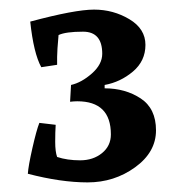

<svg xmlns="http://www.w3.org/2000/svg" viewBox="-20 -686 387 400"><path d="M193 -574Q193 -620 153 -620Q117 -620 102 -613Q99 -580 99 -567.5Q99 -555 99 -551L66 -546Q50 -575 43 -641Q136 -666 176 -666Q216 -666 249.5 -646Q283 -626 283 -592.5Q283 -559 257 -537Q231 -515 198 -509V-502Q241 -502 273 -481Q305 -460 305 -414.5Q305 -369 261.5 -337.5Q218 -306 162.5 -306Q107 -306 38 -324Q39 -340 47.5 -377.5Q56 -415 62 -430L96 -426Q95 -411 95 -390.5Q95 -370 99 -359Q120 -352 147 -352Q174 -352 192.5 -367Q211 -382 211 -406Q211 -475 141 -475Q134 -475 126 -474L128 -509Q150 -514 171.5 -533Q193 -552 193 -574Z"/></svg>

Font: Buenard
Style: Bold
Weight: 700
Foundry: FontFuror
Version: Version 1.002 2011